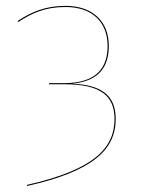

<svg xmlns="http://www.w3.org/2000/svg" viewBox="-20 -547 489 647"><path d="M200.9 -527.2C132.9 -527.2 86.5 -507.3 39.3 -476.1L41.4 -472.7C88.6 -503.6 132.9 -523.4 200.9 -523.4C292.1 -523.4 342.6 -471.1 342.6 -391.9C342.6 -319.9 306.6 -266.8 195.4 -266.8H145.4L145.1 -263.1H197.4C316.9 -263.1 365.9 -225.6 365.9 -146.1C365.9 -45.6 293 25.8 70.7 76.1L71.1 79.8C295.4 29.6 369.9 -44 369.9 -146.1C369.9 -229.8 316.6 -261.3 222.6 -265.1C308.3 -272.5 346.7 -316.9 346.7 -391.9C346.7 -474.4 292.9 -527.2 200.9 -527.2Z"/></svg>

Font: Fira Sans Four
Style: Regular
Weight: 100
Designer: Carrois Corporate & Edenspiekermann AG
Foundry: Carrois Corporate GbR & Edenspiekermann AG
Version: Version 4.203;PS 004.203;hotconv 1.0.88;makeotf.lib2.5.64775